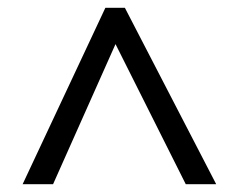

<svg xmlns="http://www.w3.org/2000/svg" viewBox="-20 -739 612 492"><path d="M38 -267H116L276 -626L456 -267H534L300 -719H250Z"/></svg>

Font: Noto Sans Gujarati UI
Style: Regular
Weight: 400
Designer: Jelle Bosma - Monotype Design Team, Universal Thirst
Foundry: Monotype Imaging Inc.
Version: Version 2.106